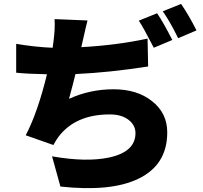

<svg xmlns="http://www.w3.org/2000/svg" viewBox="-20 -896 1040 985"><path d="M740 -555Q542 -524 367 -516Q355 -465 334 -389Q442 -438 562 -438Q684 -438 760 -377Q838 -316 838 -217Q838 -49 688 22Q547 89 290 61L247 -94Q423 -63 540 -88Q675 -117 675 -213Q675 -253 641 -280Q605 -309 543 -309Q367 -309 280 -194Q268 -178 254 -152L112 -202Q173 -318 221 -515Q119 -517 63 -523V-671Q166 -654 250 -651Q255 -683 255 -688Q263 -750 260 -798L429 -791Q424 -774 403 -680L397 -654Q579 -664 737 -698ZM786 -828Q818 -781 864 -691L769 -651Q714 -758 692 -790ZM909 -876Q950 -816 988 -740L894 -700Q852 -786 815 -838Z"/></svg>

Font: Source Han Sans CN Heavy
Style: Bold
Weight: 900
Designer: Ryoko NISHIZUKA (kana & ideographs); Paul D. Hunt (Latin, Greek & Cyrillic); Wenlong ZHANG (bopomofo); Sandoll Communica
Foundry: Adobe Systems Incorporated
Version: Version 1.000;PS 1;hotconv 1.0.78;makeotf.lib2.5.61930